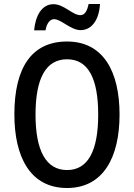

<svg xmlns="http://www.w3.org/2000/svg" viewBox="-20 -932 671 962"><path d="M151 -780H208C214 -815 230 -836 251 -836C286 -836 334 -781 384 -781C436 -781 476 -827 481 -912H424C417 -878 405 -856 383 -856C343 -856 301 -911 248 -911C187 -911 157 -849 151 -780ZM579 -358C579 -573 498 -724 316 -724C140 -724 52 -595 52 -359C52 -146 131 10 316 10C497 10 579 -143 579 -358ZM158 -358C158 -538 209 -635 316 -635C422 -635 472 -539 472 -358C472 -176 421 -80 316 -80C210 -80 158 -178 158 -358Z"/></svg>

Font: Noto Sans Sinhala Condensed Medium
Style: Regular
Weight: 500
Width: 3
Designer: Jelle Bosma - Monotype Design Team
Foundry: Monotype Imaging Inc.
Version: Version 2.006